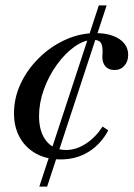

<svg xmlns="http://www.w3.org/2000/svg" viewBox="-20 -578 496 713"><path d="M126 115 347 -558H376L155 115ZM205 14Q153 14 114 -7.5Q75 -29 53.5 -67.5Q32 -106 32 -157Q32 -215 57 -268Q82 -321 125.5 -363.5Q169 -406 223 -430.5Q277 -455 335 -455Q390 -455 423 -433Q456 -411 456 -374Q456 -350 442 -334Q428 -318 405 -318Q384 -318 372 -331Q360 -344 360 -367L361 -386Q361 -411 353.5 -420.5Q346 -430 327 -430Q292 -430 256.5 -404.5Q221 -379 191 -337.5Q161 -296 143 -246Q125 -196 125 -147Q125 -88 152 -54.5Q179 -21 225 -21Q263 -21 299 -44.5Q335 -68 361 -108L382 -94Q355 -43 309.5 -14.5Q264 14 205 14Z"/></svg>

Font: Baskervville Medium
Style: Italic
Weight: 500
Italic angle: -18°
Version: Version 1.100